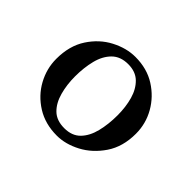

<svg xmlns="http://www.w3.org/2000/svg" viewBox="-88 -756 583 583"><g transform="rotate(45 203.5 -464.0)"><path d="M204 -295Q154 -295 116.5 -318.5Q79 -342 58.5 -379.5Q38 -417 38 -459Q38 -515 63.5 -554Q89 -593 127.5 -613Q166 -633 204 -633Q254 -633 291 -609.5Q328 -586 349 -549Q370 -512 370 -469Q370 -413 343.5 -374Q317 -335 279 -315Q241 -295 204 -295ZM204 -327Q237 -327 256 -346.5Q275 -366 283 -398.5Q291 -431 291 -469Q291 -505 282.5 -535Q274 -565 255 -583.5Q236 -602 204 -602Q171 -602 151.5 -582.5Q132 -563 124 -531Q116 -499 116 -461Q116 -426 124.5 -395Q133 -364 152 -345.5Q171 -327 204 -327Z"/></g></svg>

Font: Alice
Style: Regular
Weight: 400
Designer: Ksenia Yerulevich
Foundry: Cyreal (http://www.cyreal.org/)
Version: Version 2.003; ttfautohint (v1.8.3)